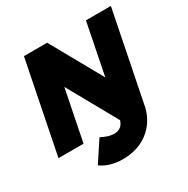

<svg xmlns="http://www.w3.org/2000/svg" viewBox="-201 -877 1245 1274"><g transform="rotate(-30 421.5 -240.5)"><path d="M818 -701H627L549 -309L330 -701H152L12 0H204L282 -390L492 -14C480 25 454 45 414 45C386 45 354 35 317 16L214 172C259 204 314 220 379 220C454 220 518 201 571 162C624 123 660 69 678 0Z"/></g></svg>

Font: Argentum Sans ExtraBold
Style: Italic
Weight: 800
Italic angle: -11.3°
Designer: Julieta Ulanovsky
Foundry: Julieta Ulanovsky
Version: Version 5.001;February 15, 2019;FontCreator 11.5.0.2425 64-b